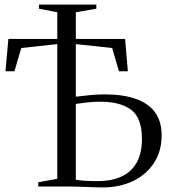

<svg xmlns="http://www.w3.org/2000/svg" viewBox="-20 -814 736 838"><path d="M428.5 4Q416.5 4 397 3.5Q377.5 3 355 2Q332.5 1 311.2 0.5Q290 0 274.5 0H147V-18.5L230 -33.5V-621.5L73 -604.5L43 -503H4L16.5 -644H230V-760.5L150 -776V-794H400.5V-776L311 -760.5V-644H526L538 -503H499L469.5 -604.5L311 -621.5V-392Q344.5 -396 375 -399Q405.5 -402 437 -402Q517.5 -402 572.8 -382.5Q628 -363 656.8 -323.5Q685.5 -284 685.5 -223.5Q685.5 -154 652 -102.8Q618.5 -51.5 560.5 -23.8Q502.5 4 428.5 4ZM406 -23.5Q468 -23.5 511 -43.8Q554 -64 576.8 -105Q599.5 -146 599.5 -207Q599.5 -299.5 552.5 -334.8Q505.5 -370 418.5 -370Q388 -370 362.8 -367.2Q337.5 -364.5 311 -360.5V-29.5Q323.5 -27 349.2 -25.2Q375 -23.5 406 -23.5Z"/></svg>

Font: Merriweather 144pt Light
Style: Regular
Weight: 300
Version: Version 2.100